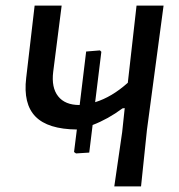

<svg xmlns="http://www.w3.org/2000/svg" viewBox="-20 -662 635 682"><path d="M250 -117 243 -122 253 -202Q150 -203 106 -248Q62 -293 73 -385L103 -642H199L169 -407Q162 -351 186.5 -320Q211 -289 262 -289H263L286 -479L335 -483L340 -478L318 -299Q377 -317 434 -368L465 -642H561L502 -201L481 0H386L414 -193L423 -278L415 -277Q364 -239 309 -218L297 -120Z"/></svg>

Font: Alegreya Sans Medium
Style: Italic
Weight: 500
Italic angle: -7°
Designer: Juan Pablo del Peral
Foundry: Huerta Tipografica
Version: Version 2.007